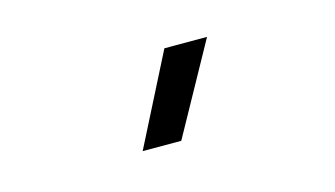

<svg xmlns="http://www.w3.org/2000/svg" viewBox="-39 -892 663 380"><g transform="rotate(-15 293.0 -702.0)"><path d="M216.8 -609.4H295.9L398.4 -794.9H311Z"/></g></svg>

Font: Cascadia Mono PL SemiLight
Style: Regular
Weight: 350
Monospace: yes
Designer: Aaron Bell
Foundry: Saja Typeworks
Version: Version 2404.023